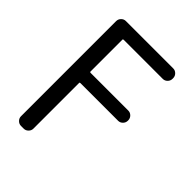

<svg xmlns="http://www.w3.org/2000/svg" viewBox="-212 -656 962 962"><g transform="rotate(45 268.5 -175.5)"><path d="M75.2 -511.7Q75.2 -526.4 85.4 -536.6Q95.7 -546.9 109.4 -546.9H445.3Q459 -546.9 469.2 -536.6Q479.5 -526.4 479.5 -511.7V-507.8Q479.5 -493.2 469.2 -482.9Q459 -472.7 445.3 -472.7H168Q163.1 -472.7 163.1 -468.8V-242.2Q163.1 -238.3 168 -238.3H435.5Q449.2 -238.3 459.5 -228Q469.7 -217.8 469.7 -203.1V-201.2Q469.7 -186.5 459.5 -176.3Q449.2 -166 435.5 -166H168Q163.1 -166 163.1 -162.1V162.1Q163.1 175.8 152.8 186Q142.6 196.3 128.9 196.3H109.4Q95.7 196.3 85.4 186Q75.2 175.8 75.2 162.1Z"/></g></svg>

Font: Gen Jyuu GothicL Regular
Style: Regular
Weight: 400
Designer: [Source Han Sans]
Ryoko NISHIZUKA  (kana & ideographs); Paul D. Hunt (Latin, Greek & Cyrillic); Wenlong ZHANG  (bopomofo
Version: Version 1.002.20150607